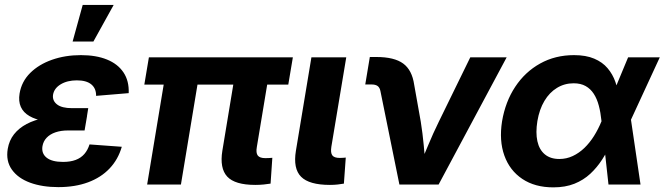

<svg xmlns="http://www.w3.org/2000/svg" viewBox="-20 -768 2766 799"><path d="M222.7 10.7Q155.8 10.7 105.2 -7.8Q54.7 -26.4 29.3 -62.3Q3.9 -98.1 12.2 -148.4Q18.1 -183.6 38.3 -209.2Q58.6 -234.9 90.8 -252Q123 -269 165.8 -277.3Q208.5 -285.6 258.8 -285.6H342.3L332 -225.1H262.7Q233.4 -225.1 210.7 -217.3Q188 -209.5 174.1 -194.8Q160.2 -180.2 156.7 -159.7Q151.9 -129.4 174.1 -111.8Q196.3 -94.2 242.2 -94.2Q272.9 -94.2 294.9 -102.5Q316.9 -110.8 331.1 -127.2Q345.2 -143.6 352.5 -167L486.8 -157.2Q471.7 -104.5 436 -66.9Q400.4 -29.3 346.4 -9.3Q292.5 10.7 222.7 10.7ZM257.8 -256.3Q206.1 -256.3 166.7 -263.4Q127.4 -270.5 102.3 -285.2Q77.1 -299.8 66.7 -323.2Q56.2 -346.7 61.5 -378.9Q69.8 -428.7 105.7 -464.4Q141.6 -500 196.5 -519.3Q251.5 -538.6 316.4 -538.6Q379.9 -538.6 425 -520.3Q470.2 -502 493.9 -466.6Q517.6 -431.2 515.6 -380.4L379.9 -369.1Q380.4 -399.9 360.1 -416.7Q339.8 -433.6 299.8 -433.6Q259.8 -433.6 232.4 -417Q205.1 -400.4 200.7 -373.5Q197.3 -349.1 217.3 -333.5Q237.3 -317.9 279.8 -317.9H347.2L337.4 -256.3ZM282.2 -595.2 324.2 -747.6H453.1L368.7 -595.2Z M1042.5 1.5Q957.5 1.5 925.5 -33.2Q893.6 -67.9 905.3 -140.6L964.4 -498H1105.5L1048.8 -156.2Q1044.4 -131.8 1052.7 -120.8Q1061 -109.9 1084.5 -109.9Q1092.8 -109.9 1100.3 -110.4Q1107.9 -110.8 1113.3 -111.3L1106 -3.9Q1094.2 -2 1077.4 -0.2Q1060.5 1.5 1042.5 1.5ZM592.3 0 674.8 -498H815.4L732.9 0ZM580.6 -416 599.6 -529.3H1198.7L1179.7 -416Z M1353 1.5Q1266.6 1.5 1232.9 -32.5Q1199.2 -66.4 1211.4 -140.6L1275.9 -529.3H1420.9L1358.9 -157.2Q1355 -132.3 1362.8 -121.6Q1370.6 -110.8 1394 -110.8Q1401.9 -110.8 1408 -111.3Q1414.1 -111.8 1418.9 -112.3L1411.1 -3.9Q1400.4 -2 1385.3 -0.2Q1370.1 1.5 1353 1.5Z M1642.1 0 1563 -389.6Q1560.1 -403.8 1551.3 -410.2Q1542.5 -416.5 1525.9 -416.5H1500L1519 -530.8H1546.4Q1620.6 -530.8 1657.7 -503.7Q1694.8 -476.6 1703.6 -415.5L1731 -261.7Q1738.8 -212.9 1743.4 -163.3Q1748 -113.8 1752.4 -63H1719.7Q1741.2 -113.8 1761.7 -163.3Q1782.2 -212.9 1806.2 -261.7L1937 -529.3H2088.4L1805.2 0Z M2282.7 11.7Q2206.1 11.7 2153.6 -23.4Q2101.1 -58.6 2078.9 -120.6Q2056.6 -182.6 2069.3 -263.2Q2083 -344.7 2124 -406.7Q2165 -468.8 2227.8 -503.7Q2290.5 -538.6 2368.7 -538.6Q2418.5 -538.6 2452.9 -523.9Q2487.3 -509.3 2508.5 -484.1Q2529.8 -459 2541 -426.8Q2552.2 -394.5 2556.2 -359.4H2591.8L2605 -274.9L2645.5 0H2512.2L2482.9 -265.6Q2479.5 -299.8 2471.9 -328.4Q2464.4 -356.9 2450.9 -377.7Q2437.5 -398.4 2417 -409.9Q2396.5 -421.4 2367.2 -421.4Q2329.1 -421.4 2297.9 -402.3Q2266.6 -383.3 2245.6 -348.1Q2224.6 -313 2216.3 -264.2Q2208.5 -215.8 2216.3 -180.4Q2224.1 -145 2247.3 -125.7Q2270.5 -106.4 2307.6 -106.4Q2337.4 -106.4 2363.5 -118.7Q2389.6 -130.9 2411.9 -152.3Q2434.1 -173.8 2451.9 -202.1Q2469.7 -230.5 2482.9 -262.7L2593.8 -529.3H2725.6L2602.5 -262.7L2560.1 -174.3H2524.4Q2507.3 -137.7 2486.1 -104.5Q2464.8 -71.3 2436.5 -44.9Q2408.2 -18.6 2370.4 -3.4Q2332.5 11.7 2282.7 11.7Z"/></svg>

Font: Inter 24pt
Style: Bold Italic
Weight: 700
Italic angle: -9.3988°
Version: Version 4.001;git-66647c0bb